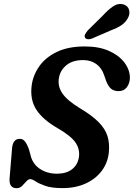

<svg xmlns="http://www.w3.org/2000/svg" viewBox="-20 -953 687 986"><path d="M301 13Q245 13 212.5 1.5Q180 -10 162.8 -21.5Q145.5 -33 135 -33Q125 -33 115 -21.2Q105 -9.5 93.2 2Q81.5 13.5 65.5 13.5Q26.5 13.5 29 -34.5L41.5 -186.5Q44.5 -240 81.5 -240Q97.5 -240 107.8 -227.2Q118 -214.5 127 -191L135.5 -162Q145 -113.5 182.8 -87.2Q220.5 -61 272.5 -61Q320 -61 349.2 -83.2Q378.5 -105.5 385 -144.5Q391.5 -185 368.5 -219.8Q345.5 -254.5 277 -294Q200.5 -338 167 -389.2Q133.5 -440.5 142.5 -513Q149.5 -567 181.8 -612.8Q214 -658.5 272.2 -686.5Q330.5 -714.5 415.5 -714.5Q490 -714.5 542 -690.5Q594 -666.5 621 -629Q648 -591.5 647 -551Q646 -524.5 631.2 -504.8Q616.5 -485 589 -485Q565.5 -485 550.8 -497Q536 -509 525 -537.5L515 -566Q503 -603.5 474.8 -624Q446.5 -644.5 407 -644.5Q353 -644.5 321 -618.2Q289 -592 282.5 -552Q275.5 -510 300.2 -473.5Q325 -437 390 -397.5Q453 -360 486.8 -325.5Q520.5 -291 532 -254Q543.5 -217 539 -171.5Q534 -118 503 -76.2Q472 -34.5 420.2 -10.8Q368.5 13 301 13ZM507 -872Q535.5 -903.5 561.5 -920.8Q587.5 -938 615 -930Q637.5 -922.5 643 -901.8Q648.5 -881 636.5 -859.5Q624.5 -838 604.2 -824Q584 -810 550.5 -797.5L451 -754.5Q440.5 -750.5 430.5 -751.8Q420.5 -753 416.5 -760Q412.5 -768.5 417.5 -777.5Q422.5 -786.5 430.5 -796.5Z"/></svg>

Font: Fraunces 9pt SuperSoft SemiBold
Style: Italic
Weight: 600
Italic angle: -16°
Version: Version 1.000;[0bf87f6ff]